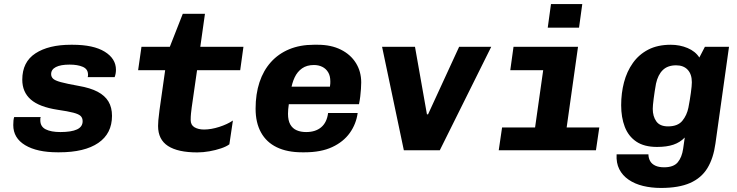

<svg xmlns="http://www.w3.org/2000/svg" viewBox="-20 -742 3640 948"><path d="M264.5 10Q163 10 104.2 -25.2Q45.5 -60.5 45.5 -124.5Q45.5 -137 46.5 -146.8Q47.5 -156.5 50 -164H181Q179.5 -161 179.2 -157.8Q179 -154.5 179 -148Q179 -117 205.5 -103.5Q232 -90 278 -90Q332.5 -90 360.2 -103Q388 -116 388 -143.5Q388 -159.5 378.5 -169Q369 -178.5 342.5 -185.5Q316 -192.5 264.5 -200Q173.5 -214 131.8 -250.8Q90 -287.5 90 -348.5Q90 -436 155 -478.5Q220 -521 330.5 -521H338Q441.5 -521 497 -486.8Q552.5 -452.5 552.5 -397.5Q552.5 -388.5 551 -379.5Q549.5 -370.5 546 -361H413Q414.5 -365 414.5 -367.8Q414.5 -370.5 414.5 -375Q414 -401 388.8 -412Q363.5 -423 323.5 -423Q279.5 -423 256 -411Q232.5 -399 232.5 -376Q232.5 -363 241.8 -353.8Q251 -344.5 280.2 -336.5Q309.5 -328.5 368 -318Q426 -308 462 -289Q498 -270 515.5 -240.8Q533 -211.5 533 -170Q533 -82.5 465.2 -36.2Q397.5 10 272.5 10Z M954 10.5Q858.5 10.5 809.5 -21.2Q760.5 -53 760.5 -120Q760.5 -132 761.8 -148.2Q763 -164.5 767.5 -198L795.5 -395.5H662L678.5 -511H818.5L882.5 -674H992L969 -511H1182L1166 -395.5H953L926.5 -211Q924.5 -196.5 923 -181.5Q921.5 -166.5 921.5 -149.5Q921.5 -124.5 940.5 -113.5Q959.5 -102.5 987.5 -102.5Q1022.5 -102.5 1062.8 -115.5Q1103 -128.5 1130 -147L1112.5 -29.5Q1098 -18.5 1071.5 -9.5Q1045 -0.5 1014 5Q983 10.5 954 10.5Z M1471.5 10Q1398 10 1346.8 -14.8Q1295.5 -39.5 1268.8 -87.8Q1242 -136 1242 -205.5Q1242 -277.5 1261.2 -335.8Q1280.5 -394 1317.5 -435.2Q1354.5 -476.5 1408 -498.8Q1461.5 -521 1529.5 -521H1549Q1614.5 -521 1662.8 -497Q1711 -473 1737.2 -431Q1763.5 -389 1763.5 -335Q1763.5 -320.5 1762.2 -302.8Q1761 -285 1758.8 -266Q1756.5 -247 1752.5 -227.5H1337.5L1415 -278Q1410.5 -256.5 1406.2 -228.8Q1402 -201 1402 -180Q1402 -147.5 1413.2 -127.5Q1424.5 -107.5 1444.8 -98.8Q1465 -90 1491.5 -90Q1538 -90 1566 -113.8Q1594 -137.5 1600 -184H1746Q1738.5 -129.5 1707 -85.5Q1675.5 -41.5 1620.2 -15.8Q1565 10 1483.5 10ZM1416 -294.5 1349.5 -314H1609Q1610.5 -323.5 1610.8 -329.2Q1611 -335 1611 -340Q1611 -367.5 1600.2 -385.2Q1589.5 -403 1571.2 -412Q1553 -421 1530 -421Q1495 -421 1471.5 -404.5Q1448 -388 1434.8 -359.8Q1421.5 -331.5 1416 -294.5Z M1974 0 1866.5 -511H2029L2088 -177.5H2093.5L2247 -511H2405.5L2151.5 0Z M2606 0 2662 -395.5H2499.5L2515.5 -511H2834L2762 0ZM2442.5 0 2459 -112.5H2939L2922.5 0ZM2684.5 -605.5 2700.5 -722H2855L2839 -605.5Z M3243.5 186Q3196 186 3155 176Q3114 166 3083.8 145.2Q3053.5 124.5 3037.8 93.5Q3022 62.5 3024.5 20H3181.5Q3182 39 3190.2 53.5Q3198.5 68 3215.8 76Q3233 84 3259 84Q3306 84 3326.5 59.2Q3347 34.5 3353 -7.5L3361 -63Q3338 -39 3305.2 -27.8Q3272.5 -16.5 3224 -16.5Q3160.5 -16.5 3121.5 -43Q3082.5 -69.5 3064.8 -116Q3047 -162.5 3047 -222.5Q3047 -282 3061 -335.5Q3075 -389 3104.8 -431Q3134.5 -473 3180.8 -497Q3227 -521 3292 -521Q3336.5 -521 3375 -504.8Q3413.5 -488.5 3433 -458L3460.5 -511H3579.5L3512.5 -33.5Q3502.5 39.5 3472.8 88.2Q3443 137 3387.2 161.5Q3331.5 186 3243.5 186ZM3278.5 -118Q3326.5 -118 3349 -145.5Q3371.5 -173 3379 -210.5Q3386.5 -249 3391.2 -284Q3396 -319 3396 -336Q3396 -375.5 3375.5 -397.5Q3355 -419.5 3318.5 -419.5Q3276.5 -419.5 3252.5 -396Q3228.5 -372.5 3219 -329Q3212 -290 3207.5 -255Q3203 -220 3203 -204.5Q3203 -167.5 3220.5 -142.8Q3238 -118 3278.5 -118Z"/></svg>

Font: Chivo Mono Medium
Style: Italic
Weight: 500
Italic angle: -8.05°
Monospace: yes
Designer: Hector Gatti
Foundry: Omnibus-Type
Version: Version 1.008